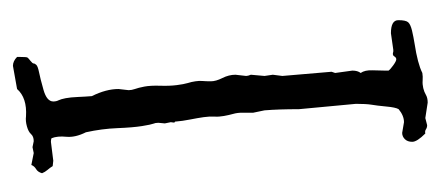

<svg xmlns="http://www.w3.org/2000/svg" viewBox="-224 -506 723 316"><g transform="rotate(90 138.0 -348.5)"><path d="M151.4 -572.3 160.2 -478.5Q160.2 -445.3 162.1 -421.9L166 -403.3V-384.8Q166 -377 168 -370.1Q169.9 -363.3 171.4 -355Q172.9 -346.7 172.4 -339.4Q171.9 -332 173.3 -321.8Q174.8 -311.5 177.2 -299.3Q179.7 -287.1 180.7 -274.4Q182.6 -274.4 182.1 -271.5Q181.6 -268.6 181.6 -267.6L183.6 -257.8L182.6 -247.1Q182.6 -242.2 184.1 -238.8Q185.5 -235.4 188 -220.2Q190.4 -205.1 191.4 -179.7Q192.4 -154.3 198.2 -127.9Q207 -110.4 205.6 -95.7Q204.1 -81.1 208 -71.3Q210 -70.3 213.9 -70.3L245.1 -74.2L253.9 -73.2Q256.8 -68.4 260.3 -64.5Q263.7 -60.5 265.6 -55.7Q263.7 -48.8 258.8 -45.9Q253.9 -43 252 -38.1L232.4 -42L222.7 -40L212.9 -42Q205.1 -42 201.2 -37.6Q197.3 -33.2 188.5 -30.8Q179.7 -28.3 171.9 -29.3Q141.6 -31.2 127 -14.6L88.9 -7.8Q81.1 -7.8 74.2 -14.6V-18.6Q74.2 -30.3 75.2 -31.7Q76.2 -33.2 80.6 -36.6Q85 -40 85 -42Q85 -43.9 87.4 -46.4Q89.8 -48.8 99.6 -50.8Q109.4 -52.7 128.4 -58.1Q147.5 -63.5 147.5 -74.2Q147.5 -79.1 145.5 -83Q143.6 -86.9 142.1 -94.7Q140.6 -102.5 140.1 -114.7Q139.6 -127 138.7 -137.7Q127 -161.1 127 -181.6L128.9 -198.2Q128.9 -203.1 127 -208.5Q125 -213.9 123 -224.1Q121.1 -234.4 121.6 -250Q122.1 -265.6 120.6 -277.3Q119.1 -289.1 117.2 -295.4Q115.2 -301.8 114.3 -308.1Q113.3 -314.5 113.8 -319.8Q114.3 -325.2 114.3 -333.5Q114.3 -341.8 108.9 -352.5Q103.5 -363.3 103.5 -374L105.5 -391.6Q105.5 -394.5 103.5 -399.4L105.5 -421.9L103.5 -435.5L105.5 -451.2L98.6 -532.2L100.6 -538.1L96.7 -566.4Q96.7 -575.2 100.6 -580.1Q95.7 -586.9 96.2 -599.6Q96.7 -612.3 96.7 -620.1V-626Q94.7 -628.9 87.9 -633.8Q81.1 -638.7 78.1 -638.7Q75.2 -638.7 73.2 -635.3Q71.3 -631.8 65.4 -633.8H62.5L35.2 -629.9Q13.7 -629.9 13.7 -642.1Q13.7 -654.3 17.1 -658.2Q20.5 -662.1 30.8 -664.6Q41 -667 52.7 -668.9Q85 -673.8 100.6 -681.6Q106.4 -682.6 112.8 -682.1Q119.1 -681.6 125.5 -683.1Q131.8 -684.6 136.7 -687.5Q141.6 -690.4 149.4 -690.4L174.8 -686.5L186.5 -689.5Q190.4 -689.5 193.4 -687.5Q196.3 -685.5 200.2 -686.5Q213.9 -672.9 213.9 -665Q213.9 -657.2 209.5 -652.8Q205.1 -648.4 199.2 -648.4L181.6 -651.4Q170.9 -651.4 160.2 -642.6Q157.2 -637.7 155.8 -622.1Q154.3 -606.4 152.8 -597.7Q151.4 -588.9 151.4 -572.3Z"/></g></svg>

Font: Mountains of Christmas
Style: Regular
Weight: 400
Designer: Crystal Kluge
Foundry: Font Diner, Inc DBA Tart Workshop
Version: Version 1.003